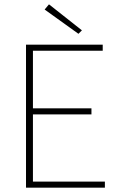

<svg xmlns="http://www.w3.org/2000/svg" viewBox="-20 -866 550 886"><path d="M100 0V-660H454V-632H132V-366H402V-338H132V-28H464V0ZM342 -710 186 -822 206 -846 358 -726Z"/></svg>

Font: Source Sans Variable
Style: Regular
Weight: 200
Designer: Paul D. Hunt
Foundry: Adobe Systems Incorporated
Version: Version 3.006;hotconv 1.0.111;makeotfexe 2.5.65597